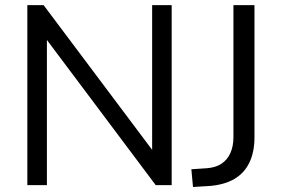

<svg xmlns="http://www.w3.org/2000/svg" viewBox="-20 -725 1104 752"><path d="M87.1 0V-705H150.7L599.7 -106.4H575.9V-705H652.4V0H589.8L140.8 -599.1H163.7V0ZM735.9 7.4 729.5 -62.1 789.9 -66.1Q824.2 -68.6 847.1 -83.5Q870 -98.5 882.2 -125.3Q894.3 -152.1 894.3 -187.9V-705H976.7V-187.3Q976.7 -129.6 956.8 -88.3Q936.9 -46.9 897.7 -24Q858.5 -1.1 800.9 3.4Z"/></svg>

Font: Nunito Sans 12pt ExtraLight
Style: Regular
Weight: 200
Version: Version 3.101;gftools[0.9.27]